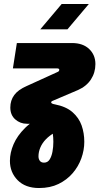

<svg xmlns="http://www.w3.org/2000/svg" viewBox="-20 -730 501 968"><path d="M177 218Q108 218 69 178.5Q30 139 30 81Q30 40 48.5 -3Q67 -46 106.5 -85Q146 -124 211 -152L255 -61Q230 -47 211.5 -28Q193 -9 183.5 13.5Q174 36 174 58Q174 72 181 81Q188 90 202 90Q220 90 230 74.5Q240 59 244.5 35Q249 11 249 -15Q249 -37 246 -57.5Q243 -78 238 -90Q232 -99 214 -102Q196 -105 184 -106H116Q82 -106 57 -128Q32 -150 32 -188Q32 -224 52 -251Q72 -278 114 -296L270 -367Q275 -369 277 -372Q279 -375 279 -377Q279 -385 269 -385H45L65 -513H343Q398 -513 429.5 -483Q461 -453 461 -407Q461 -364 438.5 -329.5Q416 -295 373 -276L244 -221Q241 -220 239.5 -218Q238 -216 238 -214Q238 -209 247 -206L256 -204Q313 -193 345.5 -164.5Q378 -136 391.5 -97.5Q405 -59 405 -15Q405 27 390 68.5Q375 110 346 143.5Q317 177 275 197.5Q233 218 177 218ZM183 -582 291 -710H428L320 -582Z"/></svg>

Font: MuseoModerno
Style: Bold Italic
Weight: 700
Italic angle: -9°
Designer: Pablo Cosgaya, Héctor Gatti, Marcela Romero, and the Authors of The MuseoModerno Project.
Foundry: Omnibus-Type Team
Version: Version 1.003